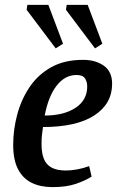

<svg xmlns="http://www.w3.org/2000/svg" viewBox="-20 -756 479 786"><path d="M195 10Q146 10 110 -7.5Q74 -25 54 -63Q34 -101 34 -163Q34 -225 50.5 -287Q67 -349 101.5 -400Q136 -451 190 -481Q244 -511 320 -511Q371 -511 405 -487Q439 -463 439 -413Q439 -331 366 -283.5Q293 -236 156 -236Q153 -217 151.5 -201.5Q150 -186 150 -167Q150 -130 159.5 -106Q169 -82 191 -70Q213 -58 250 -58Q271 -58 296 -62.5Q321 -67 345 -76L355 -33Q328 -16 289.5 -3Q251 10 195 10ZM163 -283Q241 -283 289 -314.5Q337 -346 337 -402Q337 -421 328 -435Q319 -449 293 -449Q246 -449 212 -405.5Q178 -362 163 -283ZM369 -558 250 -716 253 -736H339L399 -577ZM208 -558 89 -716 92 -736H178L238 -577Z"/></svg>

Font: Manuale SemiBold
Style: Italic
Weight: 600
Italic angle: -11°
Designer: Eduardo Tunni / Pablo Cosgaya
Foundry: Eduardo Tunni / Pablo Cosgaya
Version: Version 1.002